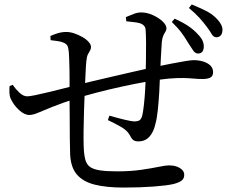

<svg xmlns="http://www.w3.org/2000/svg" viewBox="-20 -820 1040 865"><path d="M870 -579Q858 -580 849 -594.5Q840 -609 827 -628Q815 -649 798.5 -671.5Q782 -694 754 -721L767 -736Q804 -719 828.5 -702.5Q853 -686 870 -667Q887 -650 893 -635.5Q899 -621 898 -607Q897 -592 889.5 -585Q882 -578 870 -579ZM536 25Q460 25 407.5 12Q355 -1 327 -33Q299 -65 296 -124Q295 -155 294.5 -199.5Q294 -244 294 -295Q294 -346 293 -398Q294 -456 293 -507.5Q292 -559 290 -586Q288 -607 283 -615Q278 -623 266 -628Q255 -633 239 -635Q223 -637 208 -639L207 -658Q223 -665 241 -670.5Q259 -676 279 -676Q296 -676 315 -669.5Q334 -663 351.5 -653Q369 -643 379.5 -631Q390 -619 390 -608Q390 -599 385.5 -592Q381 -585 376 -575Q371 -565 369 -545Q367 -525 365.5 -490.5Q364 -456 362 -415Q360 -369 358.5 -320Q357 -271 356.5 -229.5Q356 -188 357 -163Q358 -125 364 -102Q370 -79 385.5 -68Q401 -57 430.5 -52.5Q460 -48 507 -48Q569 -48 616.5 -55Q664 -62 695.5 -68.5Q727 -75 741 -75Q760 -75 775 -70Q790 -65 800 -55.5Q810 -46 810 -32Q810 -16 799 -7Q788 2 762 9Q732 16 671.5 20.5Q611 25 536 25ZM112 -302Q90 -302 65.5 -324.5Q41 -347 28 -376Q23 -387 22.5 -401.5Q22 -416 23 -432L37 -438Q50 -419 67.5 -402.5Q85 -386 103 -386Q113 -386 140 -391.5Q167 -397 201.5 -405.5Q236 -414 270 -422.5Q304 -431 328 -437Q351 -443 392 -453Q433 -463 482 -474Q531 -485 579.5 -496.5Q628 -508 666 -516Q715 -526 753 -533.5Q791 -541 816.5 -545Q842 -549 853 -549Q875 -549 895 -543Q915 -537 927.5 -525Q940 -513 940 -495Q940 -477 927.5 -470.5Q915 -464 893 -464Q872 -464 851.5 -466Q831 -468 805 -468.5Q779 -469 741 -466Q697 -462 640.5 -452Q584 -442 525 -429Q466 -416 414.5 -402.5Q363 -389 328 -378Q259 -356 217 -339Q175 -322 151.5 -312Q128 -302 112 -302ZM603 -183Q590 -183 582 -188Q574 -193 566 -209Q554 -232 525 -248.5Q496 -265 466 -279L473 -299Q507 -289 540 -281Q573 -273 587 -273Q599 -273 607.5 -277.5Q616 -282 621 -300Q625 -317 628.5 -349Q632 -381 634 -416Q636 -451 636 -478Q637 -507 637.5 -546.5Q638 -586 638 -624Q638 -662 636 -686Q635 -708 608 -716Q596 -719 581.5 -720.5Q567 -722 549 -724L547 -743Q566 -751 583 -757.5Q600 -764 616 -764Q642 -764 668.5 -752Q695 -740 712.5 -723.5Q730 -707 730 -692Q730 -684 725 -676.5Q720 -669 715.5 -659Q711 -649 709 -631Q707 -603 705 -565Q703 -527 701 -483Q700 -448 697.5 -405.5Q695 -363 691 -324.5Q687 -286 680 -261Q672 -225 653 -204Q634 -183 603 -183ZM954 -652Q941 -653 933 -667.5Q925 -682 911 -700Q897 -719 878.5 -739.5Q860 -760 831 -784L844 -800Q882 -784 907 -771.5Q932 -759 950 -742Q968 -725 976 -709.5Q984 -694 982 -681Q981 -667 973.5 -659.5Q966 -652 954 -652Z"/></svg>

Font: Noto Serif SC ExtraLight Medium
Style: Regular
Weight: 500
Version: Version 2.002-H1;hotconv 1.1.0;makeotfexe 2.6.0